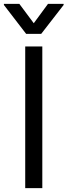

<svg xmlns="http://www.w3.org/2000/svg" viewBox="-65 -966 347 986"><path d="M152.3 -727.5V0H64.5V-727.5ZM34.2 -946.3 108.4 -846.7 181.6 -946.3H261.7V-940.4L146.5 -792H69.3L-44.9 -940.4V-946.3Z"/></svg>

Font: Inter Tight
Style: Regular
Weight: 400
Designer: Rasmus Andersson
Foundry: rsms
Version: Version 3.002